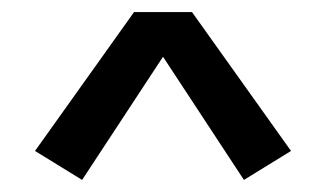

<svg xmlns="http://www.w3.org/2000/svg" viewBox="-20 -747 540 318"><path d="M116 -449 38 -497 202 -727H298L462 -497L384 -449L250 -653Z"/></svg>

Font: Iosevka Curly Slab Medium
Style: Regular
Weight: 500
Monospace: yes
Designer: Belleve Invis
Foundry: Belleve Invis
Version: Version 22.1.2; ttfautohint (v1.8.4)